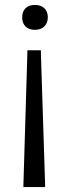

<svg xmlns="http://www.w3.org/2000/svg" viewBox="-20 -559 279 779"><path d="M91 -355H146V-342L163 190V200H75V190L91 -342ZM122 -539Q146 -539 160 -525.5Q174 -512 174 -489Q174 -466 160 -452Q146 -438 122 -438Q97 -438 83.5 -451.5Q70 -465 70 -489Q70 -512 83.5 -525.5Q97 -539 122 -539Z"/></svg>

Font: EncodeSans
Style: Regular
Weight: 400
Designer: Pablo Impallari, Andres Torresi
Foundry: Pablo Impallari, Andres Torresi
Version: Version 1.000; ttfautohint (v1.4.1)